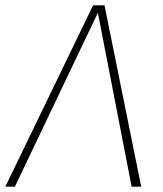

<svg xmlns="http://www.w3.org/2000/svg" viewBox="-33 -702 612 722"><path d="M360 -682 498 0H462L335 -654L23 0H-13L317 -682Z"/></svg>

Font: Fira Sans UltraLight
Style: Italic
Weight: 200
Italic angle: -8°
Designer: Carrois Corporate & Edenspiekermann AG
Foundry: Carrois Corporate GbR & Edenspiekermann AG
Version: Version 4.203;PS 004.203;hotconv 1.0.88;makeotf.lib2.5.64775